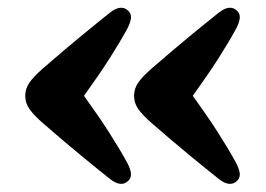

<svg xmlns="http://www.w3.org/2000/svg" viewBox="-20 -487 674 487"><path d="M44 -244Q44 -262.5 55 -278Q66 -293.5 89 -313.5Q142.5 -360 185 -395Q227.5 -430 259 -455Q287 -477 305 -460Q314 -451.5 312 -439.5Q310 -427.5 302.5 -413.5Q283 -378 256.8 -337Q230.5 -296 193 -244Q230.5 -192 256.8 -151Q283 -110 302.5 -74.5Q310 -60.5 312 -48.5Q314 -36.5 305 -28Q287 -11 259 -33Q227.5 -58 185 -93Q142.5 -128 89 -174.5Q66 -194.5 55 -210Q44 -225.5 44 -244ZM320 -244Q320 -262.5 331 -278Q342 -293.5 365 -313.5Q418.5 -360 461 -395Q503.5 -430 535 -455Q563 -477 581 -460Q590 -451.5 588 -439.5Q586 -427.5 578.5 -413.5Q559 -378 532.8 -337Q506.5 -296 469 -244Q506.5 -192 532.8 -151Q559 -110 578.5 -74.5Q586 -60.5 588 -48.5Q590 -36.5 581 -28Q563 -11 535 -33Q503.5 -58 461 -93Q418.5 -128 365 -174.5Q342 -194.5 331 -210Q320 -225.5 320 -244Z"/></svg>

Font: Fraunces 9pt S100
Style: Bold
Weight: 700
Version: Version 1.000; ttfautohint (v1.8.3)